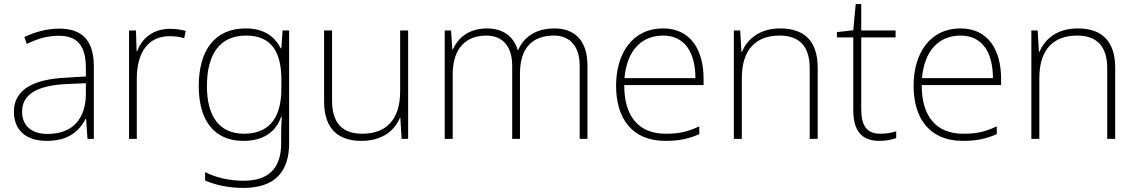

<svg xmlns="http://www.w3.org/2000/svg" viewBox="-20 -679 5557 939"><path d="M269 -539C208 -539 150 -522 99 -498L111 -464C166 -491 214 -504 268 -504C356 -504 400 -459 400 -345V-305L300 -299C139 -291 48 -238 48 -133C48 -44 105 10 209 10C314 10 367 -37 399 -98H401L408 0H439V-353C439 -482 382 -539 269 -539ZM304 -268 400 -272V-219C399 -101 338 -24 213 -24C134 -24 88 -64 88 -133C88 -221 168 -261 304 -268Z M811 -538C728 -538 673 -490 651 -429H648L645 -530H611V0H649V-295C649 -421 704 -502 809 -502C837 -502 858 -499 881 -492L888 -528C865 -534 840 -538 811 -538Z M1181 -540C1030 -540 952 -432 952 -258C952 -83 1033 10 1170 10C1264 10 1328 -30 1355 -108H1358C1356 -74 1355 -49 1355 -15V23C1355 134 1303 205 1171 205C1096 205 1032 187 983 163V204C1032 224 1090 240 1170 240C1331 240 1394 154 1394 22V-530H1362L1356 -443H1353C1323 -500 1272 -540 1181 -540ZM1183 -505C1313 -505 1356 -418 1356 -289V-246C1356 -132 1319 -25 1173 -25C1056 -25 992 -106 992 -258C992 -413 1054 -505 1183 -505Z M1976 -530H1937V-232C1937 -92 1867 -25 1751 -25C1656 -25 1604 -76 1604 -187V-530H1565V-183C1565 -55 1628 10 1748 10C1852 10 1911 -43 1936 -103H1938L1944 0H1976Z M2692 -540C2602 -540 2542 -499 2514 -434H2512C2492 -503 2437 -540 2362 -540C2268 -540 2218 -489 2195 -438H2192L2186 -530H2155V0H2194V-315C2194 -448 2263 -505 2359 -505C2432 -505 2485 -459 2485 -357V0H2523V-319C2523 -449 2588 -505 2689 -505C2762 -505 2815 -459 2815 -357V0H2853V-359C2853 -483 2788 -540 2692 -540Z M3223 -540C3071 -540 2993 -415 2993 -260C2993 -100 3071 10 3234 10C3300 10 3348 0 3400 -23V-61C3339 -33 3300 -25 3235 -25C3104 -25 3032 -110 3033 -263H3421V-294C3421 -434 3358 -540 3223 -540ZM3223 -505C3330 -505 3381 -421 3381 -297H3034C3046 -432 3117 -505 3223 -505Z M3796 -540C3693 -540 3634 -486 3609 -426H3606L3600 -530H3569V0H3608V-297C3608 -437 3677 -505 3793 -505C3887 -505 3940 -455 3940 -345V0H3979V-347C3979 -479 3913 -540 3796 -540Z M4285 -25C4216 -25 4192 -68 4192 -146V-496H4360V-530H4192V-659H4165L4153 -531L4073 -522V-496H4153V-143C4153 -43 4190 10 4282 10C4316 10 4341 4 4363 -4V-37C4342 -30 4316 -25 4285 -25Z M4678 -540C4526 -540 4448 -415 4448 -260C4448 -100 4526 10 4689 10C4755 10 4803 0 4855 -23V-61C4794 -33 4755 -25 4690 -25C4559 -25 4487 -110 4488 -263H4876V-294C4876 -434 4813 -540 4678 -540ZM4678 -505C4785 -505 4836 -421 4836 -297H4489C4501 -432 4572 -505 4678 -505Z M5251 -540C5148 -540 5089 -486 5064 -426H5061L5055 -530H5024V0H5063V-297C5063 -437 5132 -505 5248 -505C5342 -505 5395 -455 5395 -345V0H5434V-347C5434 -479 5368 -540 5251 -540Z"/></svg>

Font: Noto Sans Meetei Mayek ExtraLight
Style: Regular
Weight: 200
Designer: Monotype Design Team and Neelakash Kshetrimayum
Foundry: Monotype Imaging Inc.
Version: Version 2.002